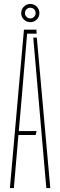

<svg xmlns="http://www.w3.org/2000/svg" viewBox="-20 -950 304 970"><path d="M30 0 101 -800H164L165 -780H117L90 -460L75 -288H165L160 -268H73L50 0ZM214 0 174 -461 148 -760H166L234 0ZM133 -838Q114.5 -838 100.8 -851.2Q87 -864.5 87 -884Q87 -903 100.8 -916.5Q114.5 -930 133 -930Q152 -930 165.5 -916.5Q179 -903 179 -884Q179 -864.5 165.5 -851.2Q152 -838 133 -838ZM133 -857Q144.5 -857 152.2 -865Q160 -873 160 -884Q160 -895.5 152.2 -903.2Q144.5 -911 133 -911Q122 -911 114 -903.2Q106 -895.5 106 -884Q106 -873 114 -865Q122 -857 133 -857Z"/></svg>

Font: Big Shoulders Stencil Display Thin
Style: Regular
Weight: 100
Designer: Patric King
Foundry: XO Type Co
Version: Version 1.000